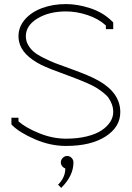

<svg xmlns="http://www.w3.org/2000/svg" viewBox="-20 -708 647 943"><path d="M278.8 89.8Q278.8 77.1 288.1 67.6Q297.4 58.1 310.1 58.1Q322.8 58.1 331.8 67.6Q340.8 77.1 340.8 89.8Q340.8 154.8 280.8 214.8L265.1 199.2Q300.8 163.6 300.8 119.1Q291.5 116.2 285.2 107.9Q278.8 99.6 278.8 89.8ZM70.8 -111.8Q106.4 -80.6 172.4 -53.7Q238.3 -26.9 304.2 -26.9Q360.8 -26.9 406.2 -38.1Q451.7 -49.3 479.5 -68.1Q507.3 -86.9 521.7 -109.9Q536.1 -132.8 536.1 -157.2Q536.1 -177.2 529.8 -194.8Q523.4 -212.4 513.9 -226.1Q504.4 -239.7 486.8 -253.4Q469.2 -267.1 453.1 -277.1Q437 -287.1 410.9 -298.6Q384.8 -310.1 364.3 -318.1Q343.8 -326.2 312 -337.9Q216.8 -372.1 182.1 -389.6Q87.9 -437.5 73.7 -503.4Q70.8 -516.1 70.8 -529.8Q70.8 -575.7 102.1 -612.1Q133.3 -648.4 186.3 -668.2Q239.3 -688 304.2 -688Q361.3 -688 423.8 -667.5Q486.3 -647 529.8 -604L536.1 -598.1V-564.9H500V-583Q463.4 -616.2 409.9 -634Q356.4 -651.9 304.2 -651.9Q221.2 -651.9 164.1 -617.4Q106.9 -583 106.9 -529.8Q106.9 -507.3 117.9 -487.8Q128.9 -468.3 145.3 -454.1Q161.6 -439.9 192.9 -424.3Q224.1 -408.7 251.2 -397.9Q278.3 -387.2 324.2 -371.1Q422.9 -335.9 466.3 -310.5Q570.8 -250.5 570.8 -157.2Q570.8 -84 498.3 -37.6Q425.8 8.8 304.2 8.8Q227.5 8.8 152.3 -23.7Q77.1 -56.2 41 -91.8L36.1 -97.2V-129.9H70.8Z"/></svg>

Font: RawengulkPcs
Style: Regular
Weight: 400
Version: Version 0.92